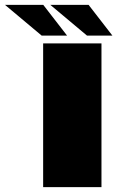

<svg xmlns="http://www.w3.org/2000/svg" viewBox="-126 -770 504 790"><path d="M51.5 0H291.5V-591.5H51.5ZM232 -623.5H336.5L238.5 -750H81ZM45.5 -623.5H150L52 -750H-105.5Z"/></svg>

Font: Anybody SemiExpanded Black
Style: Regular
Weight: 900
Width: 6
Version: Version 1.113;gftools[0.9.25]